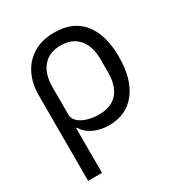

<svg xmlns="http://www.w3.org/2000/svg" viewBox="-172 -645 897 961"><g transform="rotate(-30 276.0 -164.0)"><path d="M58 200V-296Q58 -360 83 -412.5Q108 -465 158 -496.5Q208 -528 282 -528Q390 -528 446 -458Q502 -388 502 -262Q502 -132 445.5 -60Q389 12 290 12Q240 12 201 -6.5Q162 -25 142 -59H138V200ZM270 -60Q344 -60 380 -102Q416 -144 416 -221V-295Q416 -372 379.5 -414Q343 -456 277 -456Q211 -456 174.5 -414Q138 -372 138 -295V-137Q138 -113 156.5 -96Q175 -79 205.5 -69.5Q236 -60 270 -60Z"/></g></svg>

Font: IBM Plex Sans Var
Style: Regular
Weight: 400
Designer: Mike Abbink, Paul van der Laan, Pieter van Rosmalen
Foundry: Bold Monday
Version: Version 3.000